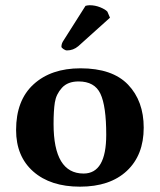

<svg xmlns="http://www.w3.org/2000/svg" viewBox="-20 -698 606 728"><path d="M304.2 -675.8Q310.1 -677.7 319.8 -678.2Q340.8 -678.2 360.4 -670.2Q379.9 -662.1 387.2 -653.8L397 -630.9L276.9 -522.9Q257.8 -506.8 233.9 -506.8Q228 -506.8 220.5 -512Q212.9 -517.1 212.9 -521Q212.9 -533.2 221.2 -544.9ZM41 -205.1Q41 -317.9 107.4 -378.4Q173.8 -439 285.2 -439Q406.2 -439 465.6 -377Q524.9 -314.9 524.9 -213.9Q524.9 -109.9 460.9 -50Q397 9.8 283.2 9.8Q171.4 9.8 106.2 -47.6Q41 -105 41 -205.1ZM277.8 -389.2Q236.8 -389.2 214.8 -365Q192.9 -340.8 188 -309.8Q183.1 -278.8 183.1 -228Q183.1 -40 296.9 -40Q382.8 -40 382.8 -187Q382.8 -295.9 360.8 -342.5Q338.9 -389.2 277.8 -389.2Z"/></svg>

Font: Linux Biolinum O
Style: Bold
Weight: 700
Designer: Philipp H. Poll
Foundry: Philipp H. Poll
Version: Version 1.3.2